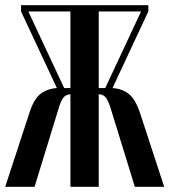

<svg xmlns="http://www.w3.org/2000/svg" viewBox="-25 -719 652 739"><path d="M408 -380Q444 -378 470 -358Q496 -338 514 -284L607 0H494L400 -305Q390 -336 380 -346Q370 -356 356 -356H355V0H246V-356Q232 -356 221.5 -346Q211 -336 202 -306L108 0H-5L88 -284Q105 -338 131.5 -358Q158 -378 194 -380L56 -675V-699H546V-675ZM246 -380V-675H84L222 -380ZM380 -380 518 -675H355V-380Z"/></svg>

Font: Moniqa Extra Bold Narrow Heading
Style: Regular
Weight: 800
Width: 4
Designer: Rajesh Rajput
Foundry: Rajesh Rajput
Version: Version 1.000;December 15, 2022;FontCreator 14.0.0.2794 32-b